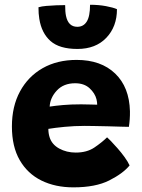

<svg xmlns="http://www.w3.org/2000/svg" viewBox="-20 -784 598 806"><path d="M524 -89.5Q496 -55.5 438.5 -26.5Q381 2.5 288 2.5Q212 2.5 153.8 -26.2Q95.5 -55 62.8 -111.8Q30 -168.5 30 -253Q30 -337.5 64 -400.2Q98 -463 159 -497.8Q220 -532.5 301.5 -532.5Q404 -532.5 463.5 -475.2Q523 -418 525.5 -317Q526 -283 521 -251.5Q513.5 -251.5 489 -252.2Q464.5 -253 433.8 -253.8Q403 -254.5 375.8 -255Q348.5 -255.5 335.5 -255.5Q292 -255.5 251 -251.5Q210 -247.5 183 -243Q183 -224.5 188 -208.5Q197.5 -177.5 228.5 -160.5Q259.5 -143.5 298 -143.5Q344.5 -143.5 375.8 -164.5Q407 -185.5 429.5 -207.5Q433 -205 445 -192.5Q457 -180 472.8 -162.2Q488.5 -144.5 502.5 -125.2Q516.5 -106 524 -89.5ZM188.5 -336.5Q211 -340 244 -343Q277 -346 320.5 -346Q343.5 -346 362 -345.2Q380.5 -344.5 388 -344.5Q388 -355 385 -367.5Q378.5 -393 355.8 -413.8Q333 -434.5 295.5 -434.5Q247 -434.5 218.8 -404.2Q190.5 -374 188.5 -336.5ZM471 -745.5Q471 -672 426.2 -625.2Q381.5 -578.5 305 -578.5Q229.5 -578.5 192 -611.8Q154.5 -645 145 -705Q141.5 -725.5 141.5 -753.5Q154.5 -757.5 175 -759.2Q195.5 -761 217 -761.8Q238.5 -762.5 253.5 -762.5Q253.5 -734 257 -717.5Q266.5 -671.5 304.5 -671.5Q330.5 -671.5 344.2 -693.5Q358 -715.5 358 -764Q394.5 -764 425 -758.2Q455.5 -752.5 471 -745.5Z"/></svg>

Font: Grandstander
Style: Bold
Weight: 700
Designer: Tyler Finck
Foundry: Etcetera Type Co
Version: Version 1.200; ttfautohint (v1.8.3)